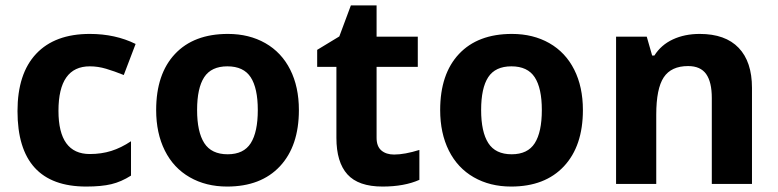

<svg xmlns="http://www.w3.org/2000/svg" viewBox="-20 -682 2884 712"><path d="M299.8 9.8Q44.9 9.8 44.9 -270Q44.9 -409.2 114.3 -482.7Q183.6 -556.2 313 -556.2Q407.7 -556.2 482.9 -519L439 -403.8Q403.8 -418 373.5 -427Q343.3 -436 313 -436Q196.8 -436 196.8 -271Q196.8 -110.8 313 -110.8Q356 -110.8 392.6 -122.3Q429.2 -133.8 465.8 -158.2V-30.8Q429.7 -7.8 392.8 1Q356 9.8 299.8 9.8Z M710.9 -273.9Q710.9 -192.9 737.5 -151.4Q764.2 -109.9 824.2 -109.9Q883.8 -109.9 909.9 -151.1Q936 -192.4 936 -273.9Q936 -355 909.7 -395.5Q883.3 -436 823.2 -436Q763.7 -436 737.3 -395.8Q710.9 -355.5 710.9 -273.9ZM1088.4 -273.9Q1088.4 -140.6 1018.1 -65.4Q947.8 9.8 822.3 9.8Q743.7 9.8 683.6 -24.7Q623.5 -59.1 591.3 -123.5Q559.1 -188 559.1 -273.9Q559.1 -407.7 628.9 -481.9Q698.7 -556.2 825.2 -556.2Q903.8 -556.2 963.9 -522Q1023.9 -487.8 1056.2 -423.8Q1088.4 -359.9 1088.4 -273.9Z M1441.4 -108.9Q1480.5 -108.9 1535.2 -126V-15.1Q1479.5 9.8 1398.4 9.8Q1309.1 9.8 1268.3 -35.4Q1227.5 -80.6 1227.5 -170.9V-434.1H1156.2V-497.1L1238.3 -546.9L1281.2 -662.1H1376.5V-545.9H1529.3V-434.1H1376.5V-170.9Q1376.5 -139.2 1394.3 -124Q1412.1 -108.9 1441.4 -108.9Z M1764.2 -273.9Q1764.2 -192.9 1790.8 -151.4Q1817.4 -109.9 1877.4 -109.9Q1937 -109.9 1963.1 -151.1Q1989.3 -192.4 1989.3 -273.9Q1989.3 -355 1962.9 -395.5Q1936.5 -436 1876.5 -436Q1816.9 -436 1790.5 -395.8Q1764.2 -355.5 1764.2 -273.9ZM2141.6 -273.9Q2141.6 -140.6 2071.3 -65.4Q2001 9.8 1875.5 9.8Q1796.9 9.8 1736.8 -24.7Q1676.8 -59.1 1644.5 -123.5Q1612.3 -188 1612.3 -273.9Q1612.3 -407.7 1682.1 -481.9Q1752 -556.2 1878.4 -556.2Q1957 -556.2 2017.1 -522Q2077.1 -487.8 2109.4 -423.8Q2141.6 -359.9 2141.6 -273.9Z M2768.6 0H2619.6V-318.8Q2619.6 -377.9 2598.6 -407.5Q2577.6 -437 2531.7 -437Q2469.2 -437 2441.4 -395.3Q2413.6 -353.5 2413.6 -256.8V0H2264.6V-545.9H2378.4L2398.4 -476.1H2406.7Q2431.6 -515.6 2475.3 -535.9Q2519 -556.2 2574.7 -556.2Q2669.9 -556.2 2719.2 -504.6Q2768.6 -453.1 2768.6 -356Z"/></svg>

Font: Sahel FD
Style: Bold-FD
Weight: 700
Foundry: Saber Rastikerdar (saber.rastikerdar@gmail.com)
Version: Version 3.3.0